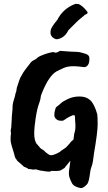

<svg xmlns="http://www.w3.org/2000/svg" viewBox="-20 -881 560 993"><path d="M371 -861 387 -860Q410 -849 431 -821Q439 -811 418 -804Q417 -801 407 -794Q385 -777 365 -756Q345 -735 334 -725Q314 -684 275 -678Q262 -678 249.5 -690.5Q237 -703 243 -728Q248 -744 277 -779Q277 -782 293 -805Q324 -845 371 -861ZM167 -5 148 -4Q146 -6 126 -7Q124 -11 111 -16Q105 -16 86 -35Q69 -49 68 -51Q67 -55 61 -61Q57 -67 52 -89Q36 -138 35 -153Q34 -168 37 -195Q33 -200 38 -220Q38 -231 41 -270V-276L45 -321Q44 -341 51 -362Q58 -383 61 -401Q64 -402 67 -427Q82 -474 85 -479L101 -507Q104 -510 110 -520L140 -559Q146 -566 166 -576Q177 -587 192 -593Q230 -609 257 -612Q269 -603 290 -618Q350 -613 370.5 -613Q391 -613 411 -606Q441 -600 442 -583Q444 -558 435 -545Q426 -532 412 -534Q371 -540 345 -538Q319 -536 296 -523Q294 -522 287 -519Q271 -512 261 -504Q224 -473 192 -387L189 -370Q190 -371 189.5 -369.5Q189 -368 187.5 -363.5Q186 -359 185.5 -356Q185 -353 182 -346Q172 -319 164.5 -270.5Q157 -222 157 -190Q157 -158 168 -139L184 -121Q188 -113 208 -102Q217 -91 235 -80Q251 -73 289 -95Q293 -98 297 -102L321 -118Q343 -141 348 -149L360 -159L364 -190Q364 -191 366 -196Q370 -211 370 -222V-236L368 -267Q369 -281 364 -286Q349 -286 308 -258Q305 -256 294.5 -256.5Q284 -257 278 -260Q261 -270 261 -285Q261 -300 264 -309Q267 -318 267.5 -321Q268 -324 271.5 -327.5Q275 -331 281 -335Q287 -339 295.5 -347.5Q304 -356 331 -369Q358 -382 392 -382Q426 -382 447 -362.5Q468 -343 483 -290Q485 -278 485 -237.5Q485 -197 466 -87Q461 -39 454.5 -22.5Q448 -6 446 11.5Q444 29 442.5 36Q441 43 440.5 45.5Q440 48 439.5 50Q439 52 436 61.5Q433 71 421 81Q409 91 399 92Q366 86 355 71Q351 65 344 49Q337 33 336.5 21.5Q336 10 336.5 6Q337 2 340 -18.5Q343 -39 344 -50L317 -17Q317 -13 299 -3Q291 5 253 3H244Q243 11 197 2Q191 3 167 -5Z"/></svg>

Font: Caveat Brush
Style: Regular
Weight: 400
Designer: Pablo Impallari
Foundry: Creative Lab NY
Version: Version 1.096; ttfautohint (v1.3)